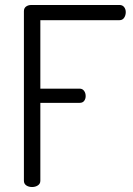

<svg xmlns="http://www.w3.org/2000/svg" viewBox="-20 -751 534 771"><path d="M106 -731H460Q471.9 -731 478.5 -722.5Q485 -714 485 -702.4Q485 -689.4 478.5 -679.7Q472 -670 460 -670H142V-395H300Q311 -395 317.5 -386.3Q324 -377.6 324 -365.2Q324 -354 318 -346Q312 -338 300 -338H142V-25Q142 -13 132 -6.5Q122 0 109 0Q95 0 85.5 -6.5Q76 -13.1 76 -25V-706Q76 -718.5 84.8 -724.8Q93.5 -731 106 -731Z"/></svg>

Font: Dosis
Style: Regular
Weight: 400
Designer: Edgar Tolentino, Pablo Impallari, Igino Marini
Foundry: Edgar Tolentino, Pablo Impallari, Igino Marini
Version: Version 1.007;Glyphs 3.1.1 (3134)